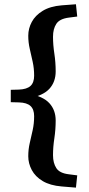

<svg xmlns="http://www.w3.org/2000/svg" viewBox="-20 -754 415 900"><path d="M30.5 -275V-333L68.5 -334Q106 -335.5 123 -351.2Q140 -367 140 -399Q140 -433.5 133.2 -464.2Q126.5 -495 119.5 -525Q112.5 -555 112.5 -586.5Q112.5 -620.5 129 -651.2Q145.5 -682 180.2 -703.2Q215 -724.5 269 -729L336 -734L342 -676.5L303 -671.5Q259.5 -666 244 -642.2Q228.5 -618.5 228.5 -582Q228.5 -543.5 234.8 -502.5Q241 -461.5 241 -419.5Q241 -370 211.5 -337.8Q182 -305.5 114.5 -293V-315Q182 -302.5 211.5 -270.2Q241 -238 241 -189Q241 -147 234.8 -106Q228.5 -65 228.5 -26.5Q228.5 10 244 34Q259.5 58 303 63L342 68L336 125.5L269 120Q215 115.5 180.2 94.8Q145.5 74 129 43Q112.5 12 112.5 -21.5Q112.5 -54 119.5 -83.8Q126.5 -113.5 133.2 -144.2Q140 -175 140 -209.5Q140 -241.5 123 -257.2Q106 -273 68.5 -274Z"/></svg>

Font: Newsreader 9pt Medium
Style: Regular
Weight: 500
Designer: Hugues Gentile
Foundry: Production Type
Version: Version 1.003